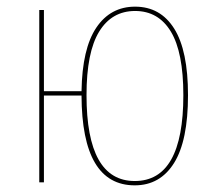

<svg xmlns="http://www.w3.org/2000/svg" viewBox="-20 -548 646 577"><path d="M545 -262Q545 -125 503 -58Q461 9 385 9Q226 9 225 -261H112V0H98V-518H112V-274H225Q227 -402 269.5 -465Q312 -528 386 -528Q462 -528 503.5 -462Q545 -396 545 -262ZM531 -262Q531 -391 493.5 -453Q456 -515 386 -515Q316 -515 278 -453Q240 -391 240 -262Q240 -4 385 -4Q531 -4 531 -262Z"/></svg>

Font: Fira Sans Compressed Hair
Style: Regular
Weight: 100
Width: 1
Designer: bBox Type GmbH & Carrois Corporate GbR & Edenspiekermann AG
Foundry: bBox Type GmbH & Carrois Corporate GbR & Edenspiekermann AG
Version: Version 4.301